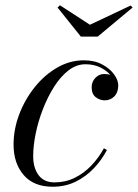

<svg xmlns="http://www.w3.org/2000/svg" viewBox="-20 -699 524 729"><path d="M180 10Q108 10 69.8 -34.5Q31.5 -79 31.5 -150Q31.5 -208 53 -264.8Q74.5 -321.5 111.8 -368Q149 -414.5 197 -442.2Q245 -470 298 -470Q339 -470 368.2 -454.2Q397.5 -438.5 413.2 -416.5Q429 -394.5 429 -375Q429 -348.5 414.2 -333.2Q399.5 -318 377.5 -318Q359 -318 343.5 -330Q328 -342 328 -368Q328 -388.5 342 -403.2Q356 -418 375 -418Q389.5 -418 401.5 -414.5Q413.5 -411 420.8 -401.8Q428 -392.5 428 -375H416.5Q416.5 -392 402 -410.8Q387.5 -429.5 362.5 -442.2Q337.5 -455 304.5 -455Q270.5 -455 240.2 -431.8Q210 -408.5 185.5 -369.8Q161 -331 143 -284.8Q125 -238.5 115.5 -191.8Q106 -145 106 -106.5Q106 -61.5 126.5 -34Q147 -6.5 187 -6.5Q228.5 -6.5 263.5 -23.8Q298.5 -41 326.5 -70.2Q354.5 -99.5 374.5 -136L386 -129.5Q366.5 -92 336.5 -60.2Q306.5 -28.5 267.2 -9.2Q228 10 180 10ZM287 -560 198.5 -670.5 207.5 -679 321.5 -605 476 -678 483.5 -670.5 351 -560Z"/></svg>

Font: Bodoni Moda 18pt
Style: Italic
Weight: 400
Italic angle: -13°
Designer: Owen Earl
Foundry: indestructible type
Version: Version 2.005